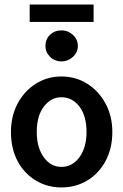

<svg xmlns="http://www.w3.org/2000/svg" viewBox="-20 -811 540 841"><path d="M249 10Q187 10 136.5 -20.5Q86 -51 57 -105.5Q28 -160 28 -233Q28 -302 57 -357Q86 -412 136.5 -444Q187 -476 249 -476Q312 -476 362.5 -444Q413 -412 442.5 -357Q472 -302 472 -233Q472 -161 442.5 -106Q413 -51 362.5 -20.5Q312 10 249 10ZM249 -80Q297 -80 328 -122.5Q359 -165 359 -233Q359 -303 328 -344Q297 -385 249 -385Q203 -385 172 -344Q141 -303 141 -233Q141 -165 171.5 -122.5Q202 -80 249 -80ZM250 -542Q220 -542 199.5 -562Q179 -582 179 -610Q179 -639 199 -658.5Q219 -678 250 -678Q278 -678 299.5 -658Q321 -638 321 -610Q321 -582 299.5 -562Q278 -542 250 -542ZM110 -715V-791H390V-715Z"/></svg>

Font: Inconsolata
Style: Bold
Weight: 700
Monospace: yes
Designer: Raph Levien, Cyreal, Brenton Simpson
Foundry: Raph Levien, Cyreal, Google
Version: Version 3.100; ttfautohint (v1.8.4.7-5d5b)